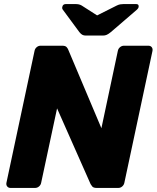

<svg xmlns="http://www.w3.org/2000/svg" viewBox="-20 -925 771 945"><path d="M32.1 0Q21.5 0 15.6 -7.2Q9.6 -14.5 11.6 -25.1L150 -674.5Q152 -685.5 160.6 -692.8Q169.1 -700 179.8 -700H286Q302.2 -700 308.1 -692.9Q314 -685.8 315.6 -681.1L479.1 -293.9L560 -674.5Q562 -685.5 570.8 -692.8Q579.5 -700 590.1 -700H710Q721 -700 726.7 -692.8Q732.5 -685.5 730.5 -674.5L592.1 -25.5Q590.1 -14.9 581.6 -7.4Q573 0 562.4 0H456.1Q439.9 0 433.9 -7.4Q427.9 -14.9 425.9 -18.9L260.9 -391.6L182.5 -25.1Q180.5 -14.5 171.9 -7.2Q163.4 0 152.4 0ZM402 -750Q392.5 -750 385.5 -753.6Q378.5 -757.1 370.5 -767.1L289.4 -877.1Q284.6 -882.9 286.6 -890.9Q289.3 -905 304.1 -905H351Q359.5 -905 366.9 -903.6Q374.4 -902.2 381.7 -898L458 -849.2L555.2 -898Q564 -902.2 571.7 -903.6Q579.5 -905 588 -905H650.1Q664.2 -905 662.4 -891.2Q661.1 -883.6 654 -877.5L525.7 -767.1Q513.4 -757.1 505.1 -753.6Q496.9 -750 487 -750Z"/></svg>

Font: Rubik Light
Style: Italic
Weight: 300
Italic angle: -12°
Designer: Hubert and Fischer
Foundry: Hubert and Fischer
Version: Version 2.300;gftools[0.9.30]